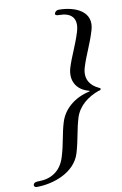

<svg xmlns="http://www.w3.org/2000/svg" viewBox="-163 -770 622 977"><g transform="rotate(-10 147.5 -281.5)"><path d="M211 -716C203 -716 193 -710 190 -701C187 -690 200 -689 210 -689C269 -689 306 -660 284 -588C263 -520 237 -473 219 -415C199 -347 233 -298 293 -283C295 -282 297 -281 293 -279C216 -262 158 -214 138 -148C120 -90 118 -43 97 25C75 98 21 126 -39 126C-49 126 -64 127 -67 138C-70 147 -63 153 -55 153C33 153 145 114 174 20C195 -50 197 -96 216 -158C234 -216 284 -254 340 -274C345 -276 350 -274 352 -280C354 -286 349 -287 345 -289C301 -309 274 -347 292 -405C311 -467 337 -513 358 -583C387 -677 299 -716 211 -716Z"/></g></svg>

Font: EB Garamond
Style: Italic
Weight: 400
Italic angle: -17.2°
Designer: Georg Duffner and Octavio Pardo
Foundry: Georg Duffner
Version: Version 1.000;PS 001.000;hotconv 1.0.88;makeotf.lib2.5.64775